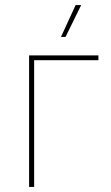

<svg xmlns="http://www.w3.org/2000/svg" viewBox="-20 -739 439 759"><path d="M95 0H115V-501H369V-520H95ZM239 -593 301 -719H279L221 -593Z"/></svg>

Font: Fixel Variable
Style: Regular
Weight: 100
Width: 3
Designer: AlfaBravo + MacPaw
Foundry: Kyrylo Tkachov, Marchela Mozhyna, Serhii Makarenko, Maria Weinstein, Zakhar Kryvoshyya
Version: Version 1.211